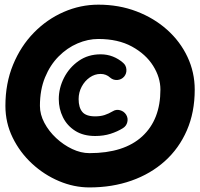

<svg xmlns="http://www.w3.org/2000/svg" viewBox="-20 -759 867 831"><path d="M517.1 -427.2Q505.4 -414.1 487.8 -412.8Q470.2 -411.6 457 -422.9Q439.5 -439 415.5 -439Q390.1 -439 368.4 -423.8Q346.7 -408.7 333.5 -383.8Q320.3 -358.9 320.3 -330.1Q320.3 -293.9 336.2 -274.7Q352.1 -255.4 392.1 -255.4Q415 -255.4 432.9 -261.2Q450.7 -267.1 467.8 -277.3Q482.4 -286.6 499.5 -282Q516.6 -277.3 525.9 -262.7Q535.2 -247.6 531 -230.5Q526.9 -213.4 511.7 -204.1Q488.3 -189.5 458.3 -179.9Q428.2 -170.4 392.1 -170.4Q340.8 -170.4 305.7 -192.6Q270.5 -214.8 252.4 -251.5Q234.4 -288.1 234.4 -330.1Q234.4 -377.9 257.1 -422.4Q279.8 -466.8 320.6 -495.4Q361.3 -523.9 415.5 -523.9Q443.8 -523.9 468.5 -514.2Q493.2 -504.4 512.7 -487.3Q525.9 -476.1 527.1 -458.3Q528.3 -440.4 517.1 -427.2ZM3.4 -300.8Q3.4 -398.4 36.6 -479Q69.8 -559.6 126.7 -617.7Q183.6 -675.8 255.9 -707.3Q328.1 -738.8 405.8 -738.8Q495.1 -738.8 571 -709.7Q647 -680.7 703.6 -629.9Q760.3 -579.1 791.5 -512.5Q822.8 -445.8 822.8 -371.1Q822.8 -272.9 788.8 -194.8Q754.9 -116.7 693.4 -61.5Q631.8 -6.3 548.8 22.9Q465.8 52.2 367.2 52.2Q300.3 52.2 235.6 24.9Q170.9 -2.4 118.4 -51Q65.9 -99.6 34.7 -163.6Q3.4 -227.5 3.4 -300.8ZM152.8 -300.8Q152.8 -263.7 172.1 -227.3Q191.4 -190.9 223.1 -161.4Q254.9 -131.8 292.5 -114Q330.1 -96.2 367.2 -96.2Q516.6 -96.2 595.5 -168.7Q674.3 -241.2 674.3 -371.1Q674.3 -423.8 642.8 -474.1Q611.3 -524.4 551.3 -557.4Q491.2 -590.3 405.8 -590.3Q360.4 -590.3 315.4 -571Q270.5 -551.8 233.6 -514.6Q196.8 -477.5 174.8 -423.8Q152.8 -370.1 152.8 -300.8Z"/></svg>

Font: Mikhak-DS2-FD ExtraBold
Style: Regular
Weight: 800
Designer: Amin Abedi
Version: Version 3.2